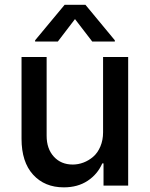

<svg xmlns="http://www.w3.org/2000/svg" viewBox="-20 -787 634 814"><path d="M371.1 -610.8 297.9 -706.1 225.1 -610.8H128.9V-616.2L253.9 -766.6H342.3L466.8 -616.2V-610.8ZM417 -226.1V-545.4H523.4V0H418.9V-94.2H413.6Q393.6 -48.3 351.6 -20.5Q309.6 7.3 250.5 7.3Q169.4 7.3 120.4 -46.4Q71.3 -100.1 71.3 -198.7V-545.4H177.7V-211.4Q177.7 -156.2 208.3 -122.8Q238.8 -89.4 288.6 -89.4Q311.5 -89.4 334 -97.9Q356.4 -106.4 375.2 -122.6Q394 -138.7 405.5 -165.8Q417 -192.9 417 -226.1Z"/></svg>

Font: Interop Med
Style: Regular
Weight: 500
Designer: Rasmus Andersson, Google, Jang Haemin
Foundry: jhaemin
Version: Version 1.007